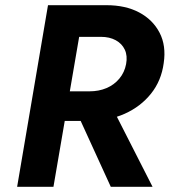

<svg xmlns="http://www.w3.org/2000/svg" viewBox="-20 -720 654 740"><path d="M258 -326 407 0H568L402 -326ZM165 -700 46 0H186L306 -700ZM229 -578H369Q402 -578 426 -565Q450 -552 461 -528.5Q472 -505 466 -473Q460 -441 440 -417Q420 -393 390.5 -380.5Q361 -368 325 -368H194L173 -254H322Q399 -254 460.5 -281.5Q522 -309 562 -359Q602 -409 611 -477Q621 -544 595 -594Q569 -644 516.5 -672Q464 -700 390 -700H250Z"/></svg>

Font: Jost SemiBold
Style: Italic
Weight: 600
Italic angle: -5°
Version: Version 3.710